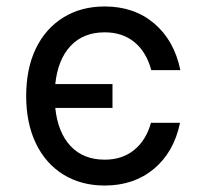

<svg xmlns="http://www.w3.org/2000/svg" viewBox="-20 -562 640 594"><path d="M304 12Q231 12 176 -22Q121 -56 91 -118.5Q61 -181 61 -265Q61 -350 91 -412Q121 -474 176 -508Q231 -542 304 -542Q395 -542 457 -489.5Q519 -437 538 -345H448Q433 -401 396 -431.5Q359 -462 304 -462Q238 -462 198.5 -420Q159 -378 151 -302H328V-228H151Q159 -152 198.5 -110Q238 -68 304 -68Q358 -68 395 -98Q432 -128 447 -182H537Q518 -91 456 -39.5Q394 12 304 12Z"/></svg>

Font: Geist Mono
Style: Regular
Weight: 400
Monospace: yes
Designer: Basement.studio, Andrés Briganti, Mateo Zaragoza
Foundry: Basement.studio, Vercel, Andrés Briganti, Guido Ferreyra, Mateo Zaragoza
Version: Version 1.500; ttfautohint (v1.8.4.7-5d5b)